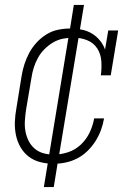

<svg xmlns="http://www.w3.org/2000/svg" viewBox="-20 -653 540 775"><path d="M197 8Q169 8 143 1.5Q117 -5 96.5 -20.5Q76 -36 63 -58.5Q50 -81 44.5 -107Q39 -133 40 -160.5Q41 -188 46 -215L67 -345Q71 -370 78.5 -393.5Q86 -417 98 -439.5Q110 -462 128 -481.5Q146 -501 168 -514.5Q190 -528 215 -533Q240 -538 264 -538Q287 -538 309.5 -533.5Q332 -529 350.5 -518Q369 -507 383 -490Q397 -473 404 -453L417 -530H457L427 -349H387Q391 -378 389 -406.5Q387 -435 372.5 -457.5Q358 -480 332 -490.5Q306 -501 277 -501Q256 -501 235 -497Q214 -493 195 -482Q176 -471 160 -455Q144 -439 133.5 -420Q123 -401 116.5 -380.5Q110 -360 107 -339L85 -209Q82 -188 80.5 -166Q79 -144 82.5 -124Q86 -104 95 -85.5Q104 -67 119.5 -53.5Q135 -40 155 -34.5Q175 -29 197 -29Q225 -29 254.5 -38.5Q284 -48 306.5 -69.5Q329 -91 342 -118.5Q355 -146 360 -175H400Q396 -151 387.5 -128Q379 -105 365.5 -83.5Q352 -62 333 -43.5Q314 -25 291.5 -13.5Q269 -2 245 3Q221 8 197 8ZM157 102 258 -512H278L259 -515L278 -633H319L217 -18H197L216 -15L197 102Z"/></svg>

Font: Iosevka Slab XLtObl
Style: Regular
Weight: 200
Italic angle: -9°
Monospace: yes
Designer: Belleve Invis
Foundry: Belleve Invis
Version: Version 11.1.1; ttfautohint (v1.8.3)